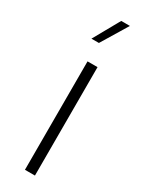

<svg xmlns="http://www.w3.org/2000/svg" viewBox="-243 -983 789 1023"><g transform="rotate(30 152.0 -471.5)"><path d="M183.1 0H121.6V-667H183.1ZM169.4 -943.4H222.7L125 -782.2H79.1Z"/></g></svg>

Font: Estedad-FD Light
Style: Regular
Weight: 300
Designer: Amin Abedi
Version: Version 7.3